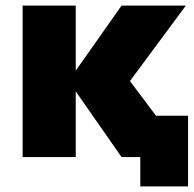

<svg xmlns="http://www.w3.org/2000/svg" viewBox="-20 -562 693 687"><path d="M251 -235V0H61V-542H251V-309L415 -542H645L445 -272L538 -148H653V105H482V0H415Z"/></svg>

Font: Chess Sans ExtraBold
Style: Regular
Weight: 800
Designer: Wolf Bōese
Foundry: Wolf Bōese
Version: Version 7.223